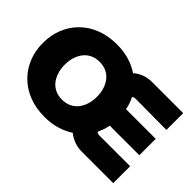

<svg xmlns="http://www.w3.org/2000/svg" viewBox="-122 -1029 1358 1358"><g transform="rotate(45 557.5 -350.0)"><path d="M405 13Q319 13 249 -14Q179 -41 129 -90.5Q79 -140 52.5 -206Q26 -272 26 -350Q26 -428 52.5 -494Q79 -560 129 -609.5Q179 -659 249 -686Q319 -713 405 -713Q470 -713 526.5 -696.5Q583 -680 628 -649Q656 -674 691.5 -687Q727 -700 767 -700H1079V-532L767 -534Q760 -534 753.5 -531.5Q747 -529 742 -524Q764 -485 773 -434H1070V-270H774Q770 -245 762 -222.5Q754 -200 744 -178Q749 -174 755 -171.5Q761 -169 768 -169H1079V0H765Q725 0 689.5 -13Q654 -26 625 -49Q580 -20 525 -3.5Q470 13 405 13ZM405 -161Q443 -161 473 -175Q503 -189 523.5 -214.5Q544 -240 555 -274.5Q566 -309 566 -350Q566 -391 555 -425.5Q544 -460 523.5 -485.5Q503 -511 473 -525Q443 -539 405 -539Q367 -539 337 -525Q307 -511 286.5 -485.5Q266 -460 255 -425.5Q244 -391 244 -350Q244 -309 255 -274.5Q266 -240 286.5 -214.5Q307 -189 337 -175Q367 -161 405 -161Z"/></g></svg>

Font: MuseoModerno Thin Black
Style: Regular
Weight: 900
Version: Version 1.002